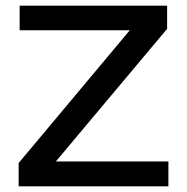

<svg xmlns="http://www.w3.org/2000/svg" viewBox="-20 -659 662 679"><path d="M575.5 -88V0H46V-82.5L439 -552H49.5V-639H571V-557L177.5 -88Z"/></svg>

Font: Anek Gurmukhi Medium SemiExpanded
Style: Regular
Weight: 500
Width: 6
Version: Version 1.003